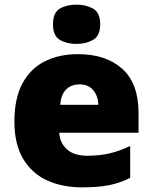

<svg xmlns="http://www.w3.org/2000/svg" viewBox="-20 -796 658 826"><path d="M315 -563Q436 -563 506 -500Q576 -437 576 -310V-225H235Q237 -182 267.5 -154Q298 -126 356 -126Q408 -126 451 -136Q494 -146 540 -168V-31Q500 -10 452.5 0Q405 10 333 10Q249 10 183.5 -19.5Q118 -49 80 -112Q42 -175 42 -273Q42 -373 76.5 -437Q111 -501 172.5 -532Q234 -563 315 -563ZM322 -433Q288 -433 265.5 -412Q243 -391 239 -345H403Q402 -382 381.5 -407.5Q361 -433 322 -433ZM309 -776Q350 -776 380.5 -759Q411 -742 411 -691Q411 -642 380.5 -624.5Q350 -607 309 -607Q267 -607 237.5 -624.5Q208 -642 208 -691Q208 -742 237.5 -759Q267 -776 309 -776Z"/></svg>

Font: Noto Sans Meetei Mayek Black
Style: Regular
Weight: 900
Designer: Monotype Design Team and Neelakash Kshetrimayum
Foundry: Monotype Imaging Inc.
Version: Version 2.002; ttfautohint (v1.8.4.7-5d5b)